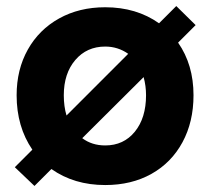

<svg xmlns="http://www.w3.org/2000/svg" viewBox="-20 -600 696 635"><path d="M627 -517 569 -459Q620 -386 620 -285Q620 -197 583.5 -129.5Q547 -62 481 -25Q415 12 328 12Q225 12 150 -41L94 15L29 -47L87 -105Q35 -181 35 -285Q35 -370 72 -436Q109 -502 175.5 -539Q242 -576 328 -576Q431 -576 506 -523L563 -580ZM200 -218 404 -422Q370 -446 328 -446Q267 -446 229 -401.5Q191 -357 191 -285Q191 -248 200 -218ZM455 -345 252 -143Q284 -119 328 -119Q389 -119 426 -164.5Q463 -210 463 -285Q463 -316 455 -345Z"/></svg>

Font: Open Sauce One ExtraBold
Style: Regular
Weight: 800
Designer: Alfredo Marco Pradil
Foundry: Creative Sauce Fz LLC
Version: Version 1.477